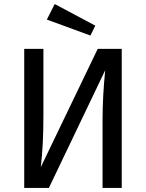

<svg xmlns="http://www.w3.org/2000/svg" viewBox="-20 -931 723 951"><path d="M583 0H488V-336Q488 -453 501 -583L222 0H100V-689H195V-353Q195 -213 182 -103L464 -689H583ZM452 -804 428 -755 212 -834 251 -911Z"/></svg>

Font: Fira GO
Style: Regular
Weight: 400
Designer: Carrois Corporate
Foundry: Carrois Corporate GbR
Version: Version 0.300